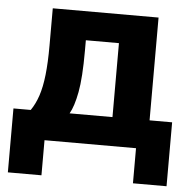

<svg xmlns="http://www.w3.org/2000/svg" viewBox="-49 -574 757 763"><g transform="rotate(5 329.0 -192.5)"><path d="M10 140V-115H79Q97 -141 108.5 -175.5Q120 -210 125.5 -259Q131 -308 131 -376V-525H553V-115H643V140H509V0H144V140ZM234 -115H405V-410H273V-368Q273 -260 262 -202Q251 -144 234 -115Z"/></g></svg>

Font: IBM Plex Sans Var
Style: Regular
Weight: 400
Designer: Mike Abbink, Paul van der Laan, Pieter van Rosmalen
Foundry: Bold Monday
Version: Version 3.000